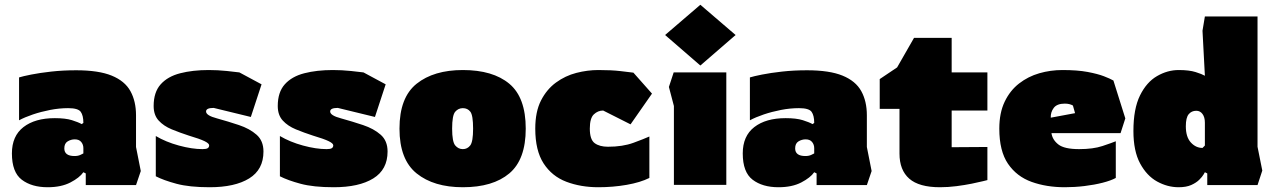

<svg xmlns="http://www.w3.org/2000/svg" viewBox="-20 -776 5359 806"><path d="M180 10Q113 10 71.5 -21.5Q30 -53 30 -132Q30 -205 78.5 -242.5Q127 -280 210 -280Q255 -280 282 -271.5Q309 -263 323 -255L330 -260Q330 -291 319 -306.5Q308 -322 266 -322Q229 -322 190.5 -314.5Q152 -307 118 -295.5Q84 -284 60 -271V-451Q76 -456 111 -463Q146 -470 195 -475.5Q244 -481 300 -481Q394 -481 449 -458.5Q504 -436 527.5 -393.5Q551 -351 551 -292V-159L571 -58L551 1H340V-48L330 -53Q314 -30 275.5 -10Q237 10 180 10ZM293 -121Q308 -121 318 -126Q328 -131 330 -132V-154Q330 -169 321 -180Q312 -191 294 -191Q278 -191 264 -182.5Q250 -174 250 -153Q250 -121 293 -121Z M860 10Q775 10 721 -4.5Q667 -19 634 -36V-205Q676 -180 731 -165Q786 -150 830 -150Q846 -150 852 -154Q858 -158 858 -166Q858 -174 838.5 -183.5Q819 -193 772 -207Q735 -219 701 -233Q667 -247 646 -270Q625 -293 625 -331Q625 -389 654.5 -422Q684 -455 736.5 -468.5Q789 -482 856 -482Q894 -482 932.5 -478Q971 -474 985 -472L1078 -422L1033 -285L877 -323Q845 -323 845 -308Q845 -291 891 -279Q938 -266 983 -251Q1028 -236 1057 -210.5Q1086 -185 1086 -140Q1086 -64 1026 -27Q966 10 860 10Z M1381 10Q1296 10 1242 -4.5Q1188 -19 1155 -36V-205Q1197 -180 1252 -165Q1307 -150 1351 -150Q1367 -150 1373 -154Q1379 -158 1379 -166Q1379 -174 1359.5 -183.5Q1340 -193 1293 -207Q1256 -219 1222 -233Q1188 -247 1167 -270Q1146 -293 1146 -331Q1146 -389 1175.5 -422Q1205 -455 1257.5 -468.5Q1310 -482 1377 -482Q1415 -482 1453.5 -478Q1492 -474 1506 -472L1599 -422L1554 -285L1398 -323Q1366 -323 1366 -308Q1366 -291 1412 -279Q1459 -266 1504 -251Q1549 -236 1578 -210.5Q1607 -185 1607 -140Q1607 -64 1547 -27Q1487 10 1381 10Z M1923 10Q1801 10 1729 -48Q1657 -106 1657 -236Q1657 -367 1729 -424.5Q1801 -482 1923 -482Q2049 -482 2118 -424.5Q2187 -367 2187 -236Q2187 -106 2118 -48Q2049 10 1923 10ZM1923 -150Q1942 -150 1954 -165.5Q1966 -181 1966 -236Q1966 -292 1954.5 -307Q1943 -322 1923 -322Q1904 -322 1891 -307Q1878 -292 1878 -236Q1878 -181 1891 -165.5Q1904 -150 1923 -150Z M2492 10Q2418 10 2357.5 -13Q2297 -36 2262 -90Q2227 -144 2227 -236Q2227 -307 2251 -354Q2275 -401 2314 -429.5Q2353 -458 2399.5 -470Q2446 -482 2492 -482Q2547 -482 2585 -477.5Q2623 -473 2639 -471L2717 -383L2627 -254L2512 -312Q2490 -312 2473 -296Q2456 -280 2456 -236Q2456 -190 2476.5 -175Q2497 -160 2532 -160Q2594 -160 2639 -176.5Q2684 -193 2706 -203V-29Q2668 -10 2610.5 0Q2553 10 2492 10Z M2920 -501 2772 -629 2920 -756 3068 -629ZM2809 0V-331L2788 -411L2808 -472H3029V0Z M3248 10Q3181 10 3139.5 -21.5Q3098 -53 3098 -132Q3098 -205 3146.5 -242.5Q3195 -280 3278 -280Q3323 -280 3350 -271.5Q3377 -263 3391 -255L3398 -260Q3398 -291 3387 -306.5Q3376 -322 3334 -322Q3297 -322 3258.5 -314.5Q3220 -307 3186 -295.5Q3152 -284 3128 -271V-451Q3144 -456 3179 -463Q3214 -470 3263 -475.5Q3312 -481 3368 -481Q3462 -481 3517 -458.5Q3572 -436 3595.5 -393.5Q3619 -351 3619 -292V-159L3639 -58L3619 1H3408V-48L3398 -53Q3382 -30 3343.5 -10Q3305 10 3248 10ZM3361 -121Q3376 -121 3386 -126Q3396 -131 3398 -132V-154Q3398 -169 3389 -180Q3380 -191 3362 -191Q3346 -191 3332 -182.5Q3318 -174 3318 -153Q3318 -121 3361 -121Z M3926 10Q3838 10 3797 -26Q3756 -62 3756 -131V-319H3673V-444L3746 -493L3817 -617H3975V-472H4125V-312H3975V-158L4125 -159V-20Q4125 -20 4107 -15.5Q4089 -11 4059.5 -5Q4030 1 3995 5.5Q3960 10 3926 10Z M4450 10Q4373 10 4310.5 -12.5Q4248 -35 4211.5 -88.5Q4175 -142 4175 -236Q4175 -302 4197.5 -349Q4220 -396 4258 -425.5Q4296 -455 4343 -468.5Q4390 -482 4440 -482Q4503 -482 4545.5 -474Q4588 -466 4614 -456Q4640 -446 4654 -438L4704 -279L4684 -217H4394Q4398 -189 4423 -169.5Q4448 -150 4510 -150Q4569 -150 4608 -163Q4647 -176 4664 -183V-29Q4644 -18 4609 -9Q4574 0 4532.5 5Q4491 10 4450 10ZM4391 -282 4493 -301 4484 -333Q4470 -341 4450 -341Q4417 -341 4403.5 -323Q4390 -305 4391 -282Z M4928 10Q4881 10 4837.5 -14Q4794 -38 4766 -90Q4738 -142 4738 -226Q4738 -319 4765.5 -375Q4793 -431 4837 -456.5Q4881 -482 4928 -482Q4972 -482 4999 -473.5Q5026 -465 5038 -458L5028 -647L5038 -707H5259V-160L5279 -60L5259 1H5048V-48L5038 -53Q5038 -53 5032.5 -43.5Q5027 -34 5014.5 -21.5Q5002 -9 4981 0.5Q4960 10 4928 10ZM5028 -155 5038 -165V-261Q5038 -284 5028 -297.5Q5018 -311 5002 -311Q4982 -311 4970 -296.5Q4958 -282 4958 -246Q4958 -201 4979 -178Q5000 -155 5028 -155Z"/></svg>

Font: Rowdies
Style: Bold
Weight: 700
Designer: Jaikishan Patel
Version: Version 1.000; ttfautohint (v1.8.3)